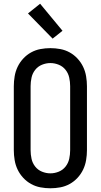

<svg xmlns="http://www.w3.org/2000/svg" viewBox="-20 -1001 540 1029"><path d="M250 8Q223 8 196.5 3Q170 -2 146.5 -15Q123 -28 104.5 -48Q86 -68 74.5 -92Q63 -116 58.5 -143Q54 -170 54 -196V-539Q54 -565 58.5 -592Q63 -619 74.5 -643Q86 -667 104.5 -687Q123 -707 146.5 -720Q170 -733 196.5 -738Q223 -743 250 -743Q277 -743 303.5 -738Q330 -733 353.5 -720Q377 -707 395.5 -687Q414 -667 425.5 -643Q437 -619 441.5 -592Q446 -565 446 -539V-196Q446 -170 441.5 -143Q437 -116 425.5 -92Q414 -68 395.5 -48Q377 -28 353.5 -15Q330 -2 303.5 3Q277 8 250 8ZM250 -72Q273 -72 295 -81Q317 -90 331.5 -108.5Q346 -127 351 -150Q356 -173 356 -196V-539Q356 -562 351 -585Q346 -608 331.5 -626.5Q317 -645 295 -654Q273 -663 250 -663Q227 -663 205 -654Q183 -645 168.5 -626.5Q154 -608 149 -585Q144 -562 144 -539V-196Q144 -173 149 -150Q154 -127 168.5 -108.5Q183 -90 205 -81Q227 -72 250 -72ZM262 -794 130 -929 195 -981 315 -836Z"/></svg>

Font: Iosevka SS10 Medium
Style: Regular
Weight: 500
Monospace: yes
Designer: Belleve Invis
Foundry: Belleve Invis
Version: Version 28.0.6; ttfautohint (v1.8.4)